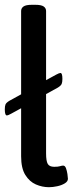

<svg xmlns="http://www.w3.org/2000/svg" viewBox="-25 -773 310 800"><path d="M179 7Q151 7 124.5 -4.5Q98 -16 80.5 -44Q63 -72 63 -122V-322L21 -299Q8 -292 4 -292Q-5 -292 -5 -317Q-5 -331 -2 -338Q1 -345 14 -353L63 -380V-727Q63 -739 73 -746Q83 -753 108 -753H122Q147 -753 157 -746Q167 -739 167 -727V-439L209 -462Q222 -469 227 -469Q235 -469 235 -444Q235 -431 232 -423.5Q229 -416 216 -408L167 -381V-134Q167 -102 174 -90Q181 -78 201 -78Q217 -78 225 -80.5Q233 -83 238 -83Q246 -83 250 -72Q254 -61 256 -47.5Q258 -34 258 -28Q258 -17 245 -9Q232 -1 213.5 3Q195 7 179 7Z"/></svg>

Font: Asap Condensed Medium
Style: Regular
Weight: 500
Width: 3
Designer: Pablo Cosgaya
Foundry: Omnibus-Type
Version: Version 3.001; ttfautohint (v1.8.4.7-5d5b)